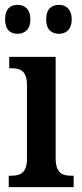

<svg xmlns="http://www.w3.org/2000/svg" viewBox="-20 -770 337 790"><path d="M223 -631C249 -631 275 -646 275 -690C275 -735 249 -750 223 -750C194 -750 170 -735 170 -690C170 -646 194 -631 223 -631ZM52 -631C79 -631 105 -646 105 -690C105 -735 79 -750 52 -750C24 -750 1 -735 1 -690C1 -646 24 -631 52 -631ZM16 0H283V-47H273C235 -47 209 -59 209 -120V-536H18V-489H29C65 -489 91 -477 91 -420V-117C91 -59 64 -47 26 -47H16Z"/></svg>

Font: Noto Serif Ethiopic Condensed SemiBold
Style: Regular
Weight: 600
Width: 3
Designer: Monotype Design Team
Foundry: Monotype Imaging Inc.
Version: Version 2.102